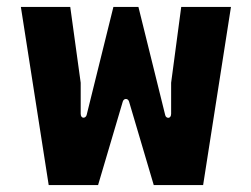

<svg xmlns="http://www.w3.org/2000/svg" viewBox="-20 -531 723 552"><path d="M120 1H262L333 -239C336 -249 348 -249 351 -239L422 1H564L644 -511H501L472 -293V-204C472 -188 457 -190 455 -200L378 -511H306L229 -200C226 -190 212 -189 212 -204V-293L182 -511H40Z"/></svg>

Font: Finlandica
Style: Bold
Weight: 700
Designer: Niklas Ekholm, Juho Hiilivirta, Jaakko Suomalainen
Foundry: Helsinki Type Studio
Version: Version 2.000;Glyphs 3.2 (3202)